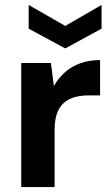

<svg xmlns="http://www.w3.org/2000/svg" viewBox="-20 -757 447 777"><path d="M66 0V-502H186L198 -409Q217 -442 244 -465.5Q271 -489 306.5 -501.5Q342 -514 385 -514V-371H340Q310 -371 284.5 -364.5Q259 -358 240 -342Q221 -326 211 -299Q201 -272 201 -231V0ZM244 -561 96 -641V-737L244 -652L391 -737V-641Z"/></svg>

Font: DM Sans 16pt
Style: Bold
Weight: 700
Version: Version 4.004;gftools[0.9.30]